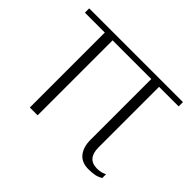

<svg xmlns="http://www.w3.org/2000/svg" viewBox="-117 -670 853 853"><g transform="rotate(45 309.0 -244.0)"><path d="M430 -89V-471H187V0H138V-471H13V-498H602V-471H479V-91Q479 -19 541 -19Q568 -19 587 -30V-6Q572 3 556 6.5Q540 10 516 10Q473 10 451.5 -17Q430 -44 430 -89Z"/></g></svg>

Font: Trirong ExtraLight
Style: Regular
Weight: 275
Designer: Katatrad Team
Foundry: CadsonDemak
Version: Version 1.001